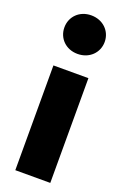

<svg xmlns="http://www.w3.org/2000/svg" viewBox="-157 -869 596 918"><g transform="rotate(20 140.5 -410.0)"><path d="M140 -820C80 -820 38 -777 38 -722C38 -667 80 -624 140 -624C200 -624 243 -667 243 -722C243 -777 200 -820 140 -820ZM229 -533H51V0H229Z"/></g></svg>

Font: Fira Sans ExtraBold
Style: Regular
Weight: 800
Designer: bBox Type GmbH & Carrois Corporate GbR & Edenspiekermann AG
Foundry: bBox Type GmbH & Carrois Corporate GbR & Edenspiekermann AG
Version: Version 4.300;PS 004.300;hotconv 1.0.88;makeotf.lib2.5.64775